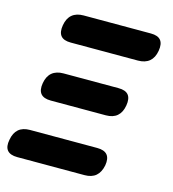

<svg xmlns="http://www.w3.org/2000/svg" viewBox="-113 -820 821 910"><g transform="rotate(15 298.0 -365.0)"><path d="M385 0H55Q20 0 5.5 -17.5Q-9 -35 -2 -70Q4 -105 24.5 -122.5Q45 -140 80 -140H410Q445 -140 459.5 -122.5Q474 -105 468 -70Q461 -35 440.5 -17.5Q420 0 385 0ZM409 -300H139Q104 -300 89.5 -317.5Q75 -335 81 -370Q87 -405 108 -422.5Q129 -440 164 -440H434Q469 -440 483 -422.5Q497 -405 491 -370Q485 -335 464.5 -317.5Q444 -300 409 -300ZM489 -590H159Q124 -590 110 -607.5Q96 -625 102 -660Q108 -695 129 -712.5Q150 -730 185 -730H515Q550 -730 564 -712.5Q578 -695 572 -660Q566 -625 545 -607.5Q524 -590 489 -590Z"/></g></svg>

Font: Maple Mono NL ExtraBold
Style: Italic
Weight: 800
Italic angle: -10°
Monospace: yes
Designer: subframe7536
Version: Version 7.000